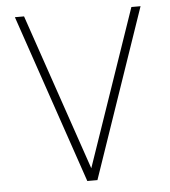

<svg xmlns="http://www.w3.org/2000/svg" viewBox="-51 -747 703 793"><g transform="rotate(-5 300.5 -350.0)"><path d="M279 0 40 -700H78L300 -51L523 -700H561L321 0Z"/></g></svg>

Font: Panamera Light
Style: Regular
Weight: 300
Designer: Bastien Sozeau
Foundry: NBR — Bastien Sozeau
Version: Version 3.002; ttfautohint (v1.8.4.7-5d5b);gftools[0.9.33]